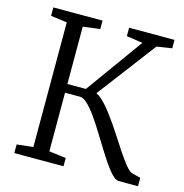

<svg xmlns="http://www.w3.org/2000/svg" viewBox="-109 -844 909 946"><g transform="rotate(15 345.5 -371.5)"><path d="M47.5 0V-44L130.5 -53V-689L47.5 -700V-743H298.5V-700L212 -689V-396.5H306.5L516.5 -688L434 -700V-743H665.5V-700L588 -688L362 -389.5Q376 -383.5 390 -370.8Q404 -358 419 -340.8Q434 -323.5 449.5 -302Q477 -265.5 504 -223.5Q531 -181.5 555.8 -144.2Q580.5 -107 601 -82Q621.5 -57 636 -53.5L678.5 -43V0H579.5Q565 0 546.5 -18.8Q528 -37.5 506.8 -68.2Q485.5 -99 462.8 -136.2Q440 -173.5 417 -210Q394 -247.5 370.8 -280Q347.5 -312.5 326.5 -332.2Q305.5 -352 288 -352H212V-53L298.5 -42V0Z"/></g></svg>

Font: Merriweather 20pt Light
Style: Regular
Weight: 300
Version: Version 2.100